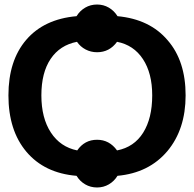

<svg xmlns="http://www.w3.org/2000/svg" viewBox="-20 -767 854 845"><path d="M407.2 58.1Q378.4 58.1 355 44.4Q331.5 30.8 316.9 6.8Q175.8 -4.9 96.2 -99.1Q17.1 -192.9 17.1 -347.2Q17.1 -500.5 95.5 -591.8Q173.8 -683.1 316.9 -695.8Q331.5 -719.7 355 -733.4Q378.4 -747.1 407.2 -747.1Q435.5 -747.1 459 -733.4Q482.4 -719.7 497.1 -695.8Q639.2 -682.6 717.8 -589.8Q796.9 -499 796.9 -347.2Q796.9 -198.2 716.8 -102.1Q635.7 -5.9 497.1 6.8Q482.4 30.8 459 44.4Q435.5 58.1 407.2 58.1ZM407.2 -151.9Q461.4 -151.9 495.1 -105Q570.3 -119.6 610.1 -183.1Q649.9 -246.6 649.9 -347.2Q649.9 -444.8 609.1 -506.8Q568.4 -568.8 495.1 -583Q461.9 -537.1 407.2 -537.1Q379.9 -537.1 356.7 -549.3Q333.5 -561.5 318.8 -583Q243.7 -568.4 202.9 -507.8Q162.1 -447.3 162.1 -347.2Q162.1 -247.6 203.9 -183.8Q245.6 -120.1 319.8 -105Q352.1 -151.9 407.2 -151.9Z"/></svg>

Font: Libra Sans Modern
Style: Bold
Weight: 700
Foundry: Stefan Peev, Context Ltd
Version: Version 1.000